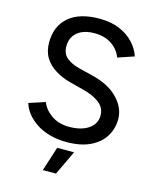

<svg xmlns="http://www.w3.org/2000/svg" viewBox="-132 -800 876 1088"><g transform="rotate(15 306.0 -256.0)"><path d="M315 12Q259 12 213.5 -1Q168 -14 134.5 -36.5Q101 -59 79 -87Q57 -115 48 -146L143 -177Q158 -136 200 -106Q242 -76 303 -75Q377 -75 419.5 -104.5Q462 -134 462 -183Q462 -228 425 -256.5Q388 -285 327 -300L246 -321Q198 -334 158.5 -358Q119 -382 96 -419Q73 -456 73 -508Q73 -604 135.5 -658Q198 -712 316 -712Q384 -712 434 -690.5Q484 -669 516.5 -634Q549 -599 563 -557L468 -525Q451 -570 410 -597.5Q369 -625 309 -625Q246 -625 209.5 -595Q173 -565 173 -513Q173 -469 201.5 -445.5Q230 -422 278 -410L359 -390Q457 -366 510.5 -310.5Q564 -255 564 -189Q564 -132 535.5 -86.5Q507 -41 451.5 -14.5Q396 12 315 12ZM226 200 272 57H371L303 200Z"/></g></svg>

Font: Figtree Light Medium
Style: Regular
Weight: 500
Version: Version 2.001;gftools[0.9.30]